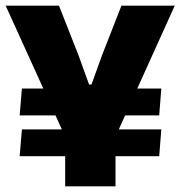

<svg xmlns="http://www.w3.org/2000/svg" viewBox="-20 -659 638 679"><path d="M543 -251H329.5L355.5 -346H550.5ZM49.5 -106.5 57.5 -201.5H550.5L543 -106.5ZM57.5 -346H240L267 -251H49.5ZM381 -159H218L0 -639H188.5L257.5 -464L295 -360H303.5L341 -464L409.5 -639H598ZM388.5 0H210.5V-320H388.5Z"/></svg>

Font: Anek Malayalam Medium ExtraBold
Style: Regular
Weight: 800
Version: Version 1.003